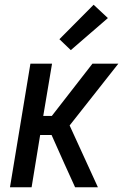

<svg xmlns="http://www.w3.org/2000/svg" viewBox="-20 -788 540 808"><path d="M22 0 108 -520H199L162 -300H198L369 -520H478L273 -260L392 0H296L251 -99L197 -220H149L113 0ZM278 -577 230 -623 374 -768 434 -712Z"/></svg>

Font: Iosevka SS18 Medium
Style: Italic
Weight: 500
Italic angle: -9°
Monospace: yes
Designer: Belleve Invis
Foundry: Belleve Invis
Version: Version 25.1.1; ttfautohint (v1.8.4)